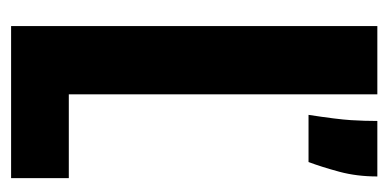

<svg xmlns="http://www.w3.org/2000/svg" viewBox="-197 -503 700 346"><g transform="rotate(90 153.0 -330.0)"><path d="M27 0V-660H150V-104H301V0ZM187 -536Q195 -588 196.5 -612.5Q198 -637 198 -660H298Q298 -623 289.5 -591.5Q281 -560 272 -536Z"/></g></svg>

Font: Bricolage Grotesque 96pt Condensed SemiBold
Style: Regular
Weight: 600
Width: 3
Designer: Mathieu Triay
Foundry: Atelier Triay
Version: Version 1.001; ttfautohint (v1.8.4.7-5d5b);gftools[0.9.33.de